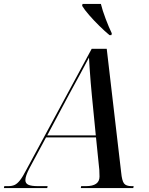

<svg xmlns="http://www.w3.org/2000/svg" viewBox="-79 -964 763 984"><path d="M-59 0 -57 -10H-37Q-18 -10 -4.5 -16Q9 -22 23 -39.5Q37 -57 55 -92L391 -714H468L542 -80Q546 -38 556.5 -24Q567 -10 595 -10H606L604 0H335L337 -10H361Q431 -10 431 -59Q431 -67 430.5 -76Q430 -85 430 -93L413 -260H157L72 -102Q51 -62 51 -41Q51 -24 66.5 -17Q82 -10 116 -10H165L163 0ZM275 -480 163 -270H412L392 -473Q389 -502 386 -539.5Q383 -577 380.5 -612Q378 -647 377 -669Q360 -636 332.5 -585.5Q305 -535 275 -480ZM482 -784Q458 -804 430 -831.5Q402 -859 378 -886.5Q354 -914 342 -934L344 -944H438Q446 -911 462.5 -867.5Q479 -824 494 -793L492 -784Z"/></svg>

Font: Noto Serif Display SemiCondensed Medium
Style: Italic
Weight: 500
Width: 4
Italic angle: -12°
Designer: Monotype Design Team
Foundry: Monotype Imaging Inc.
Version: Version 2.009